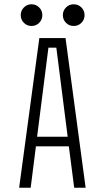

<svg xmlns="http://www.w3.org/2000/svg" viewBox="-20 -878 490 898"><path d="M77 -807Q77 -828.5 91.8 -843.2Q106.5 -858 127.5 -858Q148.5 -858 163.2 -843.2Q178 -828.5 178 -807Q178 -786 163.2 -771.2Q148.5 -756.5 127.5 -756.5Q106.5 -756.5 91.8 -771.2Q77 -786 77 -807ZM324.5 -756.5Q303.5 -756.5 288.8 -771.2Q274 -786 274 -807Q274 -828.5 288.8 -843.2Q303.5 -858 324.5 -858Q346 -858 360.8 -843.2Q375.5 -828.5 375.5 -807Q375.5 -786 360.8 -771.2Q346 -756.5 324.5 -756.5ZM327 0 302 -193.5H148L123.5 0H69.5L164 -700H286.5L380.5 0ZM206.5 -655 153.5 -238.5H296.5L243.5 -655Z"/></svg>

Font: League Mono Condensed UltraLight
Style: Regular
Weight: 200
Width: 1
Designer: Tyler Finck
Foundry: The League of Moveable Type / Tyler Finck
Version: Version 2.210